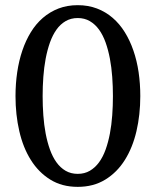

<svg xmlns="http://www.w3.org/2000/svg" viewBox="-20 -707 603 743"><path d="M417 -335Q417 -372.6 414.3 -409.4Q411.6 -446.3 405.3 -480Q398.9 -513.7 388.7 -542.5Q378.4 -571.3 363.3 -592.3Q348.1 -613.3 327.6 -625.2Q307.1 -637.2 280.8 -637.2Q254.4 -637.2 233.9 -625.2Q213.4 -613.3 198.5 -592.3Q183.6 -571.3 173.3 -542.5Q163.1 -513.7 156.7 -480Q150.4 -446.3 147.7 -409.4Q145 -372.6 145 -335Q145 -297.4 147.7 -260.5Q150.4 -223.6 156.7 -190.2Q163.1 -156.7 173.3 -128.2Q183.6 -99.6 198.5 -78.9Q213.4 -58.1 233.9 -46.1Q254.4 -34.2 280.8 -34.2Q307.1 -34.2 327.6 -46.1Q348.1 -58.1 363.3 -78.9Q378.4 -99.6 388.7 -128.2Q398.9 -156.7 405.3 -190.2Q411.6 -223.6 414.3 -260.5Q417 -297.4 417 -335ZM522.9 -335Q522.9 -263.2 508.1 -199.5Q493.2 -135.7 463.1 -87.9Q433.1 -40 387.5 -12Q341.8 16.1 280.8 16.1Q219.7 16.1 174.6 -12Q129.4 -40 99.4 -87.9Q69.3 -135.7 54.7 -199.5Q40 -263.2 40 -335Q40 -382.8 46.6 -427.5Q53.2 -472.2 66.4 -511.2Q79.6 -550.3 99.4 -582.5Q119.1 -614.7 146 -637.9Q172.9 -661.1 206.5 -674.1Q240.2 -687 280.8 -687Q321.3 -687 355.2 -674.1Q389.2 -661.1 416 -637.9Q442.9 -614.7 462.9 -582.5Q482.9 -550.3 496.3 -511.2Q509.8 -472.2 516.4 -427.5Q522.9 -382.8 522.9 -335Z"/></svg>

Font: BabelStone Ogham
Style: Regular
Weight: 400
Designer: Andrew West
Foundry: BabelStone
Version: Version 2.02 March 14, 2022